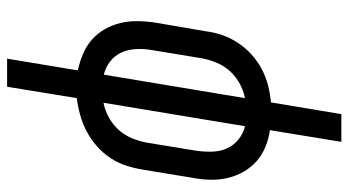

<svg xmlns="http://www.w3.org/2000/svg" viewBox="-240 -535 980 540"><g transform="rotate(-90 250.0 -265.0)"><path d="M121 205 154 4Q130 1 107 -8.5Q84 -18 66.5 -33.5Q49 -49 37 -70Q25 -91 19.5 -114.5Q14 -138 14.5 -163.5Q15 -189 20 -214L43 -354Q47 -378 54.5 -401Q62 -424 76 -445Q90 -466 109.5 -483Q129 -500 151 -511.5Q173 -523 196.5 -529.5Q220 -536 244 -539L276 -735H355L322 -536Q346 -531 368.5 -521.5Q391 -512 408.5 -496.5Q426 -481 438 -460Q450 -439 455.5 -415.5Q461 -392 460.5 -366.5Q460 -341 456 -316L432 -176Q429 -152 421 -129Q413 -106 399 -85Q385 -64 366 -47Q347 -30 325 -18.5Q303 -7 279.5 -1Q256 5 232 7L199 205ZM165 -66 231 -464Q210 -460 190 -449Q170 -438 155 -421.5Q140 -405 131.5 -384.5Q123 -364 119 -343L96 -203Q93 -181 93.5 -158.5Q94 -136 102.5 -117Q111 -98 127.5 -84.5Q144 -71 165 -66ZM244 -66Q265 -70 285 -81Q305 -92 320 -108.5Q335 -125 343.5 -145.5Q352 -166 356 -187L379 -327Q383 -349 382 -371.5Q381 -394 372.5 -413Q364 -432 347.5 -445Q331 -458 310 -463Z"/></g></svg>

Font: Iosevka Slab
Style: Italic
Weight: 400
Italic angle: -9°
Monospace: yes
Designer: Belleve Invis
Foundry: Belleve Invis
Version: Version 11.1.0; ttfautohint (v1.8.3)